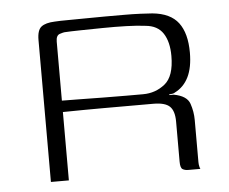

<svg xmlns="http://www.w3.org/2000/svg" viewBox="-41 -508 662 554"><g transform="rotate(-5 290.5 -231.0)"><path d="M366 -199Q366 -199 335.5 -199Q305 -199 253.5 -199Q202 -199 137 -198V0H85V-411Q85 -440 97.5 -449.5Q110 -459 136 -460Q151 -461 173.5 -461Q196 -461 224 -461.5Q252 -462 281 -462Q310 -462 336.5 -462Q363 -462 384.5 -461Q406 -460 419 -459Q471 -454 494 -423.5Q517 -393 517 -337Q517 -294 503.5 -266.5Q490 -239 464 -226Q462 -224 456.5 -223Q451 -222 447 -222V-220Q450 -220 454 -220Q458 -220 460 -220Q498 -213 506 -189.5Q514 -166 514 -142V-20Q514 -13 515.5 -7Q517 -1 518 0H483Q473 0 466.5 -4Q460 -8 460 -26V-142Q460 -173 446.5 -186Q433 -199 399 -199ZM137 -231Q153 -231 185 -230.5Q217 -230 255 -229.5Q293 -229 325 -229Q357 -229 372 -229Q408 -229 435.5 -251Q463 -273 463 -332Q463 -373 447 -397.5Q431 -422 396 -425Q374 -428 341 -429Q308 -430 272.5 -429.5Q237 -429 207.5 -428.5Q178 -428 162 -427Q159 -427 148 -423.5Q137 -420 137 -402Z"/></g></svg>

Font: Genos Light
Style: Regular
Weight: 300
Designer: Robert E. Leuschke
Foundry: Robert E. Leuschke
Version: Version 1.010